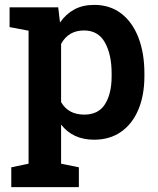

<svg xmlns="http://www.w3.org/2000/svg" viewBox="-20 -558 641 781"><path d="M25.9 203.1V122.6L96.2 107.9V-433.1L19 -447.8V-528.3H216.8L224.1 -466.3Q248 -501 282.2 -519.5Q316.4 -538.1 363.3 -538.1Q427.2 -538.1 472.9 -503.2Q518.6 -468.3 543 -405.3Q567.4 -342.3 567.4 -258.8V-248.5Q567.4 -170.9 543 -112.5Q518.6 -54.2 472.7 -22Q426.8 10.3 362.8 10.3Q276.4 10.3 228.5 -51.3V107.9L300.8 122.6V203.1ZM322.8 -91.8Q380.4 -91.8 407.2 -134.3Q434.1 -176.8 434.1 -248.5V-258.8Q434.1 -336.4 406.7 -385.3Q379.4 -434.1 321.8 -434.1Q258.3 -434.1 228.5 -379.4V-142.6Q257.8 -91.8 322.8 -91.8Z"/></svg>

Font: Roboto Slab SemiBold
Style: Regular
Weight: 600
Designer: Google
Version: Version 2.001; ttfautohint (v1.8.3)